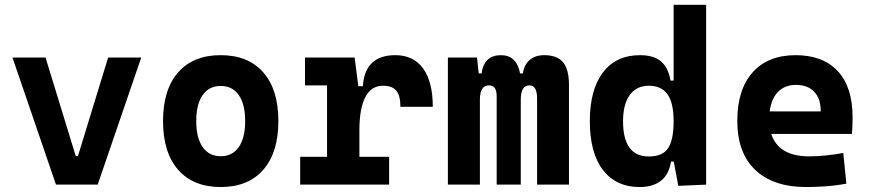

<svg xmlns="http://www.w3.org/2000/svg" viewBox="-20 -752 3556 782"><path d="M208 0 30.8 -517.6H165.5L288.6 -116.2H297.4L420.4 -517.6H555.2L377.9 0Z M878.9 9.8Q767.1 9.8 705.6 -60.5Q644 -130.9 644 -258.8Q644 -387.2 705.6 -457.3Q767.1 -527.3 878.9 -527.3Q990.7 -527.3 1052.2 -457.3Q1113.8 -387.2 1113.8 -258.8Q1113.8 -130.9 1052.2 -60.5Q990.7 9.8 878.9 9.8ZM878.9 -115.7Q926.8 -115.7 952.6 -153.1Q978.5 -190.4 978.5 -258.8Q978.5 -327.6 952.6 -364.7Q926.8 -401.9 878.9 -401.9Q831.5 -401.9 805.4 -364.7Q779.3 -327.6 779.3 -258.8Q779.3 -190.4 805.4 -153.1Q831.5 -115.7 878.9 -115.7Z M1443.8 -222.7V-113.3H1564.9V0H1202.6V-113.3H1312V-404.3H1222.2V-517.6H1424.3L1439.5 -400.9H1458Q1465.8 -527.3 1590.3 -527.3Q1664.1 -527.3 1703.4 -473.1Q1742.7 -418.9 1742.7 -316.9H1610.8Q1610.8 -362.8 1594 -382.8Q1577.1 -402.8 1540 -402.8Q1491.7 -402.8 1467.8 -356Q1443.8 -309.1 1443.8 -222.7Z M2167.5 0V-350.6Q2167.5 -404.3 2136.2 -404.3Q2101.1 -404.3 2101.1 -346.2V0H2002.9V-360.4Q2002.9 -404.3 1971.7 -404.3Q1934.6 -404.3 1934.6 -346.2V0H1804.2V-517.6H1922.9L1929.7 -453.1H1941.4Q1952.1 -527.3 2020 -527.3Q2084.5 -527.3 2098.1 -453.1H2109.9Q2114.3 -487.8 2137 -507.6Q2159.7 -527.3 2196.8 -527.3Q2249 -527.3 2273.2 -498.5Q2297.4 -469.7 2297.4 -405.3V0Z M2585.4 9.8Q2489.3 9.8 2435.8 -59.6Q2382.3 -128.9 2382.3 -258.3Q2382.3 -386.7 2435.8 -457Q2489.3 -527.3 2586.4 -527.3Q2643.1 -527.3 2672.6 -501.7Q2702.1 -476.1 2710.9 -423.8H2723.6V-732.4H2856V0L2742.7 4.9L2724.1 -93.8H2712.9Q2705.1 -42 2672.4 -16.1Q2639.6 9.8 2585.4 9.8ZM2723.6 -258.3Q2723.6 -333.5 2698.5 -368.2Q2673.3 -402.8 2622.6 -402.8Q2572.3 -402.8 2544.9 -365Q2517.6 -327.1 2517.6 -258.3Q2517.6 -114.7 2622.6 -114.7Q2679.2 -114.7 2701.4 -148.9Q2723.6 -183.1 2723.6 -258.3Z M3263.7 9.8Q3129.4 9.8 3056.2 -59.8Q2982.9 -129.4 2982.9 -259.8Q2982.9 -386.7 3045.2 -457Q3107.4 -527.3 3220.7 -527.3Q3331.5 -527.3 3392.1 -462.4Q3452.6 -397.5 3452.6 -273.4Q3452.6 -238.3 3449.7 -206.5H3121.1Q3151.4 -115.2 3275.4 -115.2Q3310.5 -115.2 3344.7 -118.9Q3378.9 -122.6 3414.6 -128.9L3427.2 -3.9Q3377.4 4.9 3336.4 7.3Q3295.4 9.8 3263.7 9.8ZM3114.7 -298.3H3322.8Q3322.8 -350.6 3296.1 -378.4Q3269.5 -406.2 3221.7 -406.2Q3176.8 -406.2 3149.2 -378.2Q3121.6 -350.1 3114.7 -298.3Z"/></svg>

Font: Cascadia Mono
Style: Bold
Weight: 700
Monospace: yes
Designer: Aaron Bell
Foundry: Saja Typeworks
Version: Version 2404.023; ttfautohint (v1.8.4)